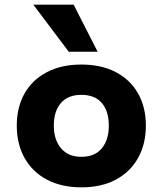

<svg xmlns="http://www.w3.org/2000/svg" viewBox="-20 -793 698 824"><path d="M330 11Q244 11 181.5 -22Q119 -55 85.5 -115Q52 -175 52 -254Q52 -333 85.5 -392Q119 -451 181.5 -483.5Q244 -516 329 -516Q415 -516 477 -483.5Q539 -451 572.5 -392Q606 -333 606 -254Q606 -175 572.5 -115Q539 -55 477 -22Q415 11 330 11ZM329 -120Q387 -120 417 -156.5Q447 -193 447 -254Q447 -316 417 -351Q387 -386 329 -386Q272 -386 241.5 -351Q211 -316 211 -254Q211 -193 242 -156.5Q273 -120 329 -120ZM275 -571 123 -773H296L399 -571Z"/></svg>

Font: Nunito Sans 6pt ExtraBold
Style: Regular
Weight: 800
Version: Version 3.101;gftools[0.9.27]